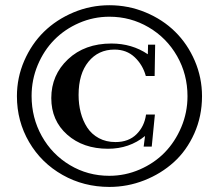

<svg xmlns="http://www.w3.org/2000/svg" viewBox="-20 -737 847 742"><path d="M402.8 -14.6Q303.7 -14.6 221.7 -61Q139.6 -107.4 92.5 -188Q45.4 -268.6 45.4 -365.2Q45.4 -437 73.7 -502.2Q102.1 -567.4 149.9 -614.3Q197.8 -661.1 263.9 -689Q330.1 -716.8 402.8 -716.8Q476.1 -716.8 542.5 -689.2Q608.9 -661.6 656.7 -614.5Q704.6 -567.4 732.7 -502.2Q760.7 -437 760.7 -365.2Q760.7 -288.1 731 -221.4Q701.2 -154.8 651.6 -110.1Q602.1 -65.4 537.4 -40Q472.7 -14.6 402.8 -14.6ZM402.3 -57.6Q463.9 -57.6 520 -82Q576.2 -106.4 616.5 -147.7Q656.7 -189 680.7 -245.8Q704.6 -302.7 704.6 -365.2Q704.6 -449.7 664.3 -520.3Q624 -590.8 554.4 -631.6Q484.9 -672.4 402.8 -672.4Q341.3 -672.4 285.6 -648.2Q230 -624 189.7 -583Q149.4 -542 125.7 -485.4Q102.1 -428.7 102.1 -366.2Q102.1 -281.7 141.6 -210.9Q181.2 -140.1 250.2 -98.9Q319.3 -57.6 402.3 -57.6ZM397.5 -162.1Q301.3 -162.1 239.7 -216.6Q178.2 -271 178.2 -357.9Q178.2 -447.3 242.9 -508.1Q307.6 -568.8 410.6 -568.8Q490.2 -568.8 551.3 -527.3L552.2 -564.5H579.6L577.6 -443.4H543.5Q531.7 -486.3 500.5 -515.9Q469.2 -545.4 422.4 -545.4Q359.9 -545.4 321.8 -498.5Q283.7 -451.7 283.7 -370.1Q283.7 -334 292 -302Q300.3 -270 317.1 -244.1Q334 -218.3 362.1 -203.1Q390.1 -188 426.3 -188Q477.1 -188 507.6 -218.3Q538.1 -248.5 544.4 -294.4H578.6L566.4 -170.4H535.2L540.5 -211.4Q480 -162.1 397.5 -162.1Z"/></svg>

Font: Elstob 14pt SemiBold
Style: Regular
Weight: 600
Designer: Peter S. Baker
Version: Version 1.015